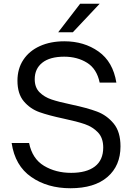

<svg xmlns="http://www.w3.org/2000/svg" viewBox="-20 -993 713 1023"><path d="M42 -231H135Q152 -147 214.5 -109.5Q277 -72 359 -72Q441 -72 485.5 -106Q530 -140 530 -207Q530 -258 502 -287.5Q474 -317 432 -331.5Q390 -346 319 -361Q239 -378 190 -395.5Q141 -413 107 -453Q73 -493 73 -563Q73 -627 104.5 -674.5Q136 -722 192.5 -747.5Q249 -773 323 -773Q428 -773 505 -718.5Q582 -664 600 -553H511Q496 -626 444 -658.5Q392 -691 322 -691Q246 -691 205.5 -659Q165 -627 165 -571Q165 -527 190.5 -501.5Q216 -476 254.5 -463Q293 -450 360 -436Q445 -418 497 -398.5Q549 -379 585.5 -335Q622 -291 622 -213Q622 -110 552.5 -50Q483 10 355 10Q233 10 146.5 -50Q60 -110 42 -231ZM368 -821H290L407 -973H511Z"/></svg>

Font: Open Sauce Sans
Style: Regular
Weight: 400
Designer: Alfredo Marco Pradil
Foundry: Creative Sauce Fz LLC
Version: Version 1.477